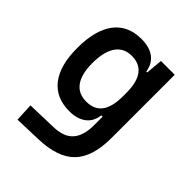

<svg xmlns="http://www.w3.org/2000/svg" viewBox="-212 -651 1009 1009"><g transform="rotate(45 293.0 -146.5)"><path d="M88.9 233.4 84 132.3 250 127.4Q325.7 125.5 359.9 85.9Q394 46.4 394 -30.3V-408.2L403.8 -517.6H506.3V-45.9Q506.3 92.3 442.9 158.2Q379.4 224.1 240.2 228.5ZM250 9.8Q149.9 9.8 97.2 -57.9Q44.4 -125.5 44.4 -255.4Q44.4 -388.2 97.2 -457.8Q149.9 -527.3 250 -527.3Q310.5 -527.3 345.9 -500.5Q381.3 -473.6 388.7 -423.8H427.7L394 -271Q394 -349.6 364.5 -389.2Q335 -428.7 276.9 -428.7Q218.3 -428.7 187.5 -384.5Q156.7 -340.3 156.7 -255.4Q156.7 -172.9 187.3 -130.9Q217.8 -88.9 276.9 -88.9Q336.9 -88.9 365.5 -128.2Q394 -167.5 394 -246.1L429.2 -93.8H384.3Q378.4 -43.9 343.3 -17.1Q308.1 9.8 250 9.8Z"/></g></svg>

Font: Cascadia Mono Medium
Style: Regular
Weight: 500
Monospace: yes
Designer: Aaron Bell
Foundry: Saja Typeworks
Version: Version 2407.024